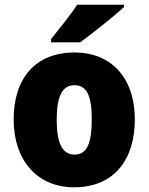

<svg xmlns="http://www.w3.org/2000/svg" viewBox="-20 -879 633 816"><path d="M507 -849V-859H308C279 -814 231 -756 197 -713V-699H321C374 -738 467 -812 507 -849ZM553 -371C553 -554 447 -656 298 -656C129 -656 38 -545 38 -371C38 -200 136 -83 295 -83C466 -83 553 -202 553 -371ZM221 -370C221 -468 244 -517 296 -517C351 -517 370 -468 370 -371C370 -273 351 -222 297 -222C243 -222 221 -274 221 -370Z"/></svg>

Font: Noto Sans Kannada UI SemiCondensed Black
Style: Regular
Weight: 900
Width: 4
Designer: Jelle Bosma - Monotype Design Team
Foundry: Monotype Imaging Inc.
Version: Version 2.005